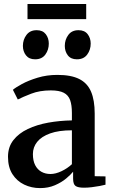

<svg xmlns="http://www.w3.org/2000/svg" viewBox="-20 -930 567 960"><path d="M180.5 10.5Q137.5 10.5 101 -7Q64.5 -24.5 42.2 -59.2Q20 -94 20 -146Q20 -195 46.8 -229.2Q73.5 -263.5 119 -285Q164.5 -306.5 221.5 -316.8Q278.5 -327 339.5 -328V-365Q339.5 -405 330.5 -429.8Q321.5 -454.5 298.8 -466.2Q276 -478 234 -478Q178.5 -478 136 -461.5Q93.5 -445 69 -432.5L44.5 -481Q57 -492 89.5 -509.8Q122 -527.5 168 -541.5Q214 -555.5 267 -555.5Q335.5 -555.5 376.2 -535Q417 -514.5 435.2 -471.8Q453.5 -429 453.5 -362V-49L507.5 -48V-6.5Q496.5 -3.5 478 0Q459.5 3.5 438.8 6Q418 8.5 399.5 8.5Q370.5 8.5 358 0Q345.5 -8.5 345.5 -37.5V-71.5Q334 -57 310.8 -37.5Q287.5 -18 254.5 -3.8Q221.5 10.5 180.5 10.5ZM232.5 -60Q258 -60 287.5 -74Q317 -88 339.5 -109V-278.5Q274 -278.5 230.8 -263Q187.5 -247.5 166 -220.8Q144.5 -194 144.5 -159.5Q144.5 -126 156 -104Q167.5 -82 187.2 -71Q207 -60 232.5 -60ZM155 -633.5Q125.5 -633.5 110 -653.2Q94.5 -673 94.5 -700.5Q94.5 -731.5 112.2 -755.2Q130 -779 163 -779H164Q193.5 -779 208.8 -759.2Q224 -739.5 224 -712Q224 -681 206.8 -657.2Q189.5 -633.5 156 -633.5ZM364 -633.5Q334.5 -633.5 319.2 -653.2Q304 -673 304 -700.5Q304 -731.5 321.5 -755.2Q339 -779 372 -779H373Q403 -779 418.2 -759.2Q433.5 -739.5 433.5 -712Q433.5 -681 416 -657.2Q398.5 -633.5 365 -633.5ZM411 -910V-834.5H117.5V-910Z"/></svg>

Font: Merriweather 48pt SemiBold
Style: Regular
Weight: 600
Version: Version 2.100